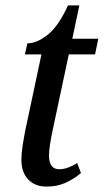

<svg xmlns="http://www.w3.org/2000/svg" viewBox="-20 -679 383 709"><path d="M152 10Q109 10 84 -16.5Q59 -43 59 -89Q59 -113 63.5 -141.5Q68 -170 72 -191L133 -478H72L81 -519Q116 -519 156 -550.5Q196 -582 231 -659H273L247 -536H343L331 -478H234L174 -196Q168 -168 164.5 -144.5Q161 -121 161 -105Q161 -54 199 -54Q216 -54 233.5 -61Q251 -68 265 -77L279 -40Q253 -18 222 -4Q191 10 152 10Z"/></svg>

Font: Noto Serif ExtraCondensed Medium
Style: Italic
Weight: 500
Width: 2
Italic angle: -12°
Designer: Monotype Design Team
Foundry: Monotype Imaging Inc.
Version: Version 2.013; ttfautohint (v1.8.4.7-5d5b)